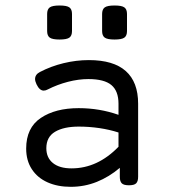

<svg xmlns="http://www.w3.org/2000/svg" viewBox="-20 -686 640 716"><path d="M155.8 -570.3V-633.8Q155.8 -651.4 165.5 -658.4Q175.3 -665.5 202.1 -665.5Q229 -665.5 238.8 -658.4Q248.5 -651.4 248.5 -633.8V-570.3Q248.5 -552.7 238.8 -545.7Q229 -538.6 202.1 -538.6Q175.3 -538.6 165.5 -545.7Q155.8 -552.7 155.8 -570.3ZM360.8 -570.3V-633.8Q360.8 -651.4 370.6 -658.4Q380.4 -665.5 407.2 -665.5Q434.1 -665.5 443.8 -658.4Q453.6 -651.4 453.6 -633.8V-570.3Q453.6 -552.7 443.8 -545.7Q434.1 -538.6 407.2 -538.6Q380.4 -538.6 370.6 -545.7Q360.8 -552.7 360.8 -570.3ZM495.1 -299.3V-26.9Q495.1 -9.8 487.8 -2.4Q480.5 4.9 461.4 4.9H460.4Q441.4 4.9 434.1 -2.4Q426.8 -9.8 426.8 -26.9V-60.1Q387.2 -26.4 341.1 -7.8Q294.9 10.7 243.7 10.7Q194.8 10.7 157.2 -6.1Q119.6 -22.9 98.6 -55.2Q77.6 -87.4 77.6 -131.8Q77.6 -209.5 132.1 -246.1Q186.5 -282.7 273.4 -282.7Q351.1 -282.7 421.9 -257.8V-299.3Q421.9 -346.7 395.3 -368.9Q368.7 -391.1 309.6 -391.1Q272.9 -391.1 233.4 -380.9Q193.8 -370.6 158.2 -352.5Q150.4 -348.1 143.1 -348.1Q127.4 -348.1 116.2 -371.6Q110.8 -383.3 110.8 -391.1Q110.8 -408.2 128.9 -417.5Q169.9 -439 217 -450.4Q264.2 -461.9 311.5 -461.9Q403.3 -461.9 449.2 -420.9Q495.1 -379.9 495.1 -299.3ZM421.9 -138.7V-191.9Q388.7 -202.6 350.6 -208.3Q312.5 -213.9 273.9 -213.9Q217.8 -213.9 185.3 -194.6Q152.8 -175.3 152.8 -133.3Q152.8 -97.7 177.5 -77.9Q202.1 -58.1 246.6 -58.1Q343.8 -58.1 421.9 -138.7Z"/></svg>

Font: Courier Prime Sans
Style: Regular
Weight: 400
Designer: Alan Dague-Greene
Foundry: Quote-Unquote Apps
Version: Version 3.020